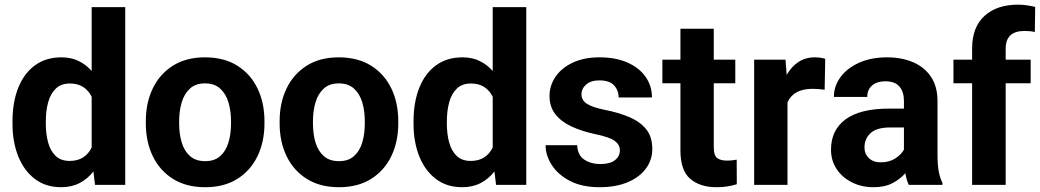

<svg xmlns="http://www.w3.org/2000/svg" viewBox="-20 -780 4387 810"><path d="M32.7 -257.8V-268.1Q32.7 -348.6 56.9 -409.4Q81.1 -470.2 127.2 -504.2Q173.3 -538.1 239.3 -538.1Q279.8 -538.1 311.3 -522.9Q342.8 -507.8 366.7 -480.5V-750H508.3V0H380.9L374 -56.6Q349.6 -25.4 315.9 -7.8Q282.2 9.8 238.3 9.8Q172.9 9.8 127 -25.1Q81.1 -60.1 56.9 -120.6Q32.7 -181.2 32.7 -257.8ZM173.3 -268.1V-257.8Q173.3 -214.4 183.1 -178.7Q192.9 -143.1 214.8 -122.1Q236.8 -101.1 273.9 -101.1Q308.1 -101.1 331.1 -116.2Q354 -131.3 366.7 -157.7V-371.6Q354 -397.9 331.3 -412.8Q308.6 -427.7 274.9 -427.7Q237.8 -427.7 215.6 -406.5Q193.4 -385.3 183.3 -349.1Q173.3 -313 173.3 -268.1Z M595.2 -258.8V-269Q595.2 -346.2 624.5 -407Q653.8 -467.8 709.5 -502.9Q765.1 -538.1 844.7 -538.1Q925.3 -538.1 981.2 -502.9Q1037.1 -467.8 1066.4 -407Q1095.7 -346.2 1095.7 -269V-258.8Q1095.7 -182.1 1066.4 -121.3Q1037.1 -60.5 981.4 -25.4Q925.8 9.8 845.7 9.8Q765.6 9.8 709.7 -25.4Q653.8 -60.5 624.5 -121.3Q595.2 -182.1 595.2 -258.8ZM735.8 -269V-258.8Q735.8 -214.8 746.6 -179Q757.3 -143.1 781.5 -121.6Q805.7 -100.1 845.7 -100.1Q885.3 -100.1 909.2 -121.6Q933.1 -143.1 943.8 -179Q954.6 -214.8 954.6 -258.8V-269Q954.6 -312 943.8 -348.1Q933.1 -384.3 908.9 -406.2Q884.8 -428.2 844.7 -428.2Q805.2 -428.2 781.2 -406.2Q757.3 -384.3 746.6 -348.1Q735.8 -312 735.8 -269Z M1159.7 -258.8V-269Q1159.7 -346.2 1189 -407Q1218.3 -467.8 1273.9 -502.9Q1329.6 -538.1 1409.2 -538.1Q1489.7 -538.1 1545.7 -502.9Q1601.6 -467.8 1630.9 -407Q1660.2 -346.2 1660.2 -269V-258.8Q1660.2 -182.1 1630.9 -121.3Q1601.6 -60.5 1545.9 -25.4Q1490.2 9.8 1410.2 9.8Q1330.1 9.8 1274.2 -25.4Q1218.3 -60.5 1189 -121.3Q1159.7 -182.1 1159.7 -258.8ZM1300.3 -269V-258.8Q1300.3 -214.8 1311 -179Q1321.8 -143.1 1345.9 -121.6Q1370.1 -100.1 1410.2 -100.1Q1449.7 -100.1 1473.6 -121.6Q1497.6 -143.1 1508.3 -179Q1519 -214.8 1519 -258.8V-269Q1519 -312 1508.3 -348.1Q1497.6 -384.3 1473.4 -406.2Q1449.2 -428.2 1409.2 -428.2Q1369.6 -428.2 1345.7 -406.2Q1321.8 -384.3 1311 -348.1Q1300.3 -312 1300.3 -269Z M1724.6 -257.8V-268.1Q1724.6 -348.6 1748.8 -409.4Q1772.9 -470.2 1819.1 -504.2Q1865.2 -538.1 1931.2 -538.1Q1971.7 -538.1 2003.2 -522.9Q2034.7 -507.8 2058.6 -480.5V-750H2200.2V0H2072.8L2065.9 -56.6Q2041.5 -25.4 2007.8 -7.8Q1974.1 9.8 1930.2 9.8Q1864.7 9.8 1818.8 -25.1Q1772.9 -60.1 1748.8 -120.6Q1724.6 -181.2 1724.6 -257.8ZM1865.2 -268.1V-257.8Q1865.2 -214.4 1875 -178.7Q1884.8 -143.1 1906.7 -122.1Q1928.7 -101.1 1965.8 -101.1Q2000 -101.1 2022.9 -116.2Q2045.9 -131.3 2058.6 -157.7V-371.6Q2045.9 -397.9 2023.2 -412.8Q2000.5 -427.7 1966.8 -427.7Q1929.7 -427.7 1907.5 -406.5Q1885.3 -385.3 1875.2 -349.1Q1865.2 -313 1865.2 -268.1Z M2595.2 -146Q2595.2 -168.9 2574 -185.3Q2552.7 -201.7 2485.8 -215.3Q2432.1 -227.1 2389.6 -247.1Q2347.2 -267.1 2322.8 -298.3Q2298.3 -329.6 2298.3 -375Q2298.3 -418.9 2323.5 -456.1Q2348.6 -493.2 2396 -515.6Q2443.4 -538.1 2509.3 -538.1Q2577.6 -538.1 2627.2 -516.1Q2676.8 -494.1 2703.6 -455.8Q2730.5 -417.5 2730.5 -368.7H2589.8Q2589.8 -399.4 2570.3 -420.2Q2550.8 -440.9 2508.8 -440.9Q2473.1 -440.9 2453.1 -423.6Q2433.1 -406.2 2433.1 -381.8Q2433.1 -357.9 2455.1 -342.8Q2477.1 -327.6 2532.2 -316.4Q2589.4 -305.2 2634.5 -286.1Q2679.7 -267.1 2705.8 -235.1Q2731.9 -203.1 2731.9 -151.4Q2731.9 -105 2704.6 -68.4Q2677.2 -31.7 2627.4 -11Q2577.6 9.8 2509.8 9.8Q2435.5 9.8 2384.8 -16.6Q2334 -43 2307.9 -83.7Q2281.7 -124.5 2281.7 -167.5H2415Q2417 -124.5 2445.6 -106.2Q2474.1 -87.9 2512.7 -87.9Q2553.2 -87.9 2574.2 -104.2Q2595.2 -120.6 2595.2 -146Z M3082 -528.3V-428.7H2991.2V-159.2Q2991.2 -125 3004.9 -113.8Q3018.6 -102.5 3046.4 -102.5Q3059.6 -102.5 3069.8 -103.8Q3080.1 -105 3087.9 -106.4L3088.4 -2.9Q3070.3 2.9 3049.3 6.3Q3028.3 9.8 3002.9 9.8Q2933.1 9.8 2891.8 -25.6Q2850.6 -61 2850.6 -145V-428.7H2774.4V-528.3H2850.6V-658.7H2991.2V-528.3Z M3461.4 -531.7 3459 -401.4Q3448.7 -402.8 3434.3 -404.1Q3419.9 -405.3 3408.2 -405.3Q3327.6 -405.3 3302.2 -348.1V0H3161.6V-528.3H3293.9L3298.8 -463.9Q3318.4 -498.5 3348.1 -518.3Q3377.9 -538.1 3417.5 -538.1Q3428.7 -538.1 3441.2 -536.4Q3453.6 -534.7 3461.4 -531.7Z M3814 0Q3804.7 -19 3799.3 -49.3Q3778.3 -24.9 3745.6 -7.6Q3712.9 9.8 3665 9.8Q3614.7 9.8 3574 -10.7Q3533.2 -31.2 3509.5 -66.9Q3485.8 -102.5 3485.8 -148.4Q3485.8 -231.4 3547.4 -276.6Q3608.9 -321.8 3730.5 -321.8H3793.5V-354.5Q3793.5 -392.1 3774.7 -414.6Q3755.9 -437 3714.8 -437Q3679.2 -437 3658.9 -419.2Q3638.7 -401.4 3638.7 -371.1H3498Q3498 -416.5 3525.6 -454.3Q3553.2 -492.2 3603.8 -515.1Q3654.3 -538.1 3722.7 -538.1Q3783.7 -538.1 3831.8 -517.6Q3879.9 -497.1 3907.5 -456.1Q3935.1 -415 3935.1 -353.5V-127.4Q3935.1 -84 3940.4 -56.2Q3945.8 -28.3 3956.1 -8.3V0ZM3695.8 -95.2Q3731.9 -95.2 3757.3 -111.8Q3782.7 -128.4 3793.5 -148.9V-242.2H3734.4Q3678.2 -242.2 3652.6 -218.3Q3627 -194.3 3627 -158.2Q3627 -130.9 3645.5 -113Q3664.1 -95.2 3695.8 -95.2Z M4222.7 0H4081.1V-428.7H4002.4V-528.3H4081.1V-575.2Q4081.1 -665.5 4133.3 -712.9Q4185.5 -760.3 4274.4 -760.3Q4293.9 -760.3 4312 -757.6Q4330.1 -754.9 4347.2 -751L4345.7 -645Q4327.6 -649.4 4302.2 -649.4Q4222.7 -649.4 4222.7 -575.2V-528.3H4328.1V-428.7H4222.7Z"/></svg>

Font: Vazirmatn RD FD
Style: Bold
Weight: 700
Designer: Saber Rastikerdar
Foundry: Saber Rastikerdar
Version: Version 33.003